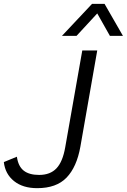

<svg xmlns="http://www.w3.org/2000/svg" viewBox="-58 -973 661 1001"><path d="M136 8Q61 8 15 -29Q-31 -66 -38 -128L30 -156Q37 -106 65.5 -83.5Q94 -61 146 -61Q204 -61 236.5 -95.5Q269 -130 282 -205L371 -710H449L361 -208Q342 -102 289 -47Q236 8 136 8ZM583 -786H515L449 -903L341 -786H265L422 -953H487Z"/></svg>

Font: Livvic
Style: Italic
Weight: 400
Italic angle: -10°
Designer: Jacques Le Bailly, Baron von Fonthausen
Version: Version 1.001; ttfautohint (v1.8.2)